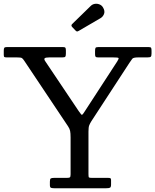

<svg xmlns="http://www.w3.org/2000/svg" viewBox="-20 -1000 825 1020"><path d="M245 -17Q245 -4.5 251 -2.2Q257 0 268 0H545Q558.5 0 564.2 -2.8Q570 -5.5 570 -20V-43Q570 -51 566.8 -53Q563.5 -55 555 -55H470Q455 -55 452.5 -57.5Q450 -60 450 -75V-301Q450 -324 454 -334.2Q458 -344.5 466 -357L667.5 -666Q677 -680.5 682.8 -687.8Q688.5 -695 714 -695H762Q776.5 -695 780.8 -698.5Q785 -702 785 -716V-730Q785 -741.5 782.8 -745.8Q780.5 -750 769 -750H503Q490.5 -750 487.8 -746Q485 -742 485 -729V-712Q485 -702 488 -698.5Q491 -695 502 -695H580Q605.5 -695 609.2 -692.2Q613 -689.5 603 -674L432 -411Q423.5 -397.5 419.2 -392.8Q415 -388 411 -392.5Q407 -397 398 -410L219.5 -676Q213 -686 217.5 -690.5Q222 -695 242 -695H311Q324 -695 327 -699Q330 -703 330 -716V-732Q330 -743.5 327 -746.8Q324 -750 313 -750H17Q6 -750 3 -746.2Q0 -742.5 0 -731V-708Q0 -698.5 3.8 -696.8Q7.5 -695 17 -695H70Q90.5 -695 96 -691.8Q101.5 -688.5 109 -677L341.5 -329Q350 -316.5 352.5 -304.5Q355 -292.5 355 -270V-74Q355 -61.5 351.5 -58.2Q348 -55 335 -55H267Q254.5 -55 249.8 -52Q245 -49 245 -35ZM380.5 -838.5Q386 -832.5 389.8 -832.8Q393.5 -833 400 -837L514 -903.5Q527 -911 532.8 -926.2Q538.5 -941.5 527.5 -960Q521 -971.5 508.8 -976.5Q496.5 -981.5 483.8 -979.5Q471 -977.5 461.5 -968L363.5 -872.5Q355.5 -865 363.5 -856.5Z"/></svg>

Font: Besley
Style: Regular
Weight: 400
Designer: Owen Earl
Foundry: indestructible type*
Version: Version 4.000